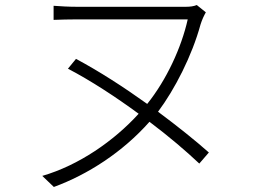

<svg xmlns="http://www.w3.org/2000/svg" viewBox="-20 -709 1040 763"><path d="M282 -475 250 -436C342 -388 441 -323 531 -257C433 -149 293 -52 148 -10L194 34C328 -15 467 -104 574 -225C651 -167 719 -109 772 -59L810 -103C757 -150 686 -207 608 -265C674 -353 743 -487 777 -612C783 -631 791 -648 798 -660L762 -689C750 -684 736 -682 718 -682C676 -682 340 -682 287 -682C252 -682 220 -684 193 -686V-630C220 -631 253 -632 287 -632C340 -632 669 -632 726 -632C701 -520 642 -392 565 -296C473 -362 374 -426 282 -475Z"/></svg>

Font: Noto Sans TC Light
Style: Regular
Weight: 300
Designer: Ryoko NISHIZUKA 西塚涼子 (kana, bopomofo & ideographs); Paul D. Hunt (Latin, Greek & Cyrillic); Sandoll Communications 산돌커뮤니
Foundry: Adobe
Version: Version 2.004;hotconv 1.0.118;makeotfexe 2.5.65603